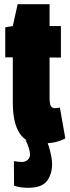

<svg xmlns="http://www.w3.org/2000/svg" viewBox="-20 -674 331 914"><path d="M172 10Q41 10 41 -186V-401H5V-544L41 -550L64 -654H216V-550H270V-400H216V-208Q216 -177 223 -168Q230 -159 240 -159Q253 -159 265 -162L291 -15Q260 1 227.5 5.5Q195 10 172 10ZM46 93Q70 97 84 97Q99 97 111 87.5Q123 78 123 60Q123 49 116.5 28Q110 7 101 -6H201Q207 5 213 25Q219 45 223.5 67Q228 89 228 106Q228 155 203.5 187.5Q179 220 114 220Q98 220 81.5 218Q65 216 47 210Z"/></svg>

Font: Georama ExtraCondensed Black
Style: Regular
Weight: 900
Width: 2
Designer: Jean-Baptiste Levee
Foundry: Production Type
Version: Version 1.000